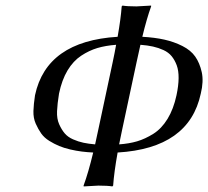

<svg xmlns="http://www.w3.org/2000/svg" viewBox="-20 -668 749 691"><path d="M315.4 -119.1Q293.5 -120.1 274.2 -122.6Q254.9 -125 232.7 -130.1Q210.4 -135.3 192.9 -142.6Q175.3 -149.9 157.2 -161.1Q139.2 -172.4 128.4 -187.5Q117.7 -202.6 108.6 -222.9Q99.6 -243.2 100.3 -268.3Q101.1 -293.5 106 -325.2Q147.5 -520 403.3 -535.6Q414.6 -599.6 418 -645L420.9 -647.9Q437.5 -645 471.2 -645L523.9 -647.9V-645Q508.3 -602.1 492.2 -535.6Q536.6 -533.2 571.5 -525.4Q606.4 -517.6 636.5 -502.4Q666.5 -487.3 682.6 -464.4Q698.7 -441.4 706.1 -408.2Q713.4 -375 702.6 -331.1Q660.6 -134.3 403.3 -119.1Q390.6 -48.3 387.2 0L384.3 2.9Q367.7 0 334 0L281.2 2.9L280.8 0Q297.9 -46.4 315.4 -119.1ZM322.3 -148.4Q327.6 -171.4 333.5 -200.2L385.7 -444.8Q393.1 -479.5 397.9 -506.8Q359.9 -503.9 330.3 -495.1Q300.8 -486.3 272.2 -467.5Q243.7 -448.7 223.1 -414.6Q202.6 -380.4 192.4 -331.1Q186.5 -294.9 185.3 -267.8Q184.1 -240.7 192.9 -220.9Q201.7 -201.2 212.9 -188Q224.1 -174.8 242.9 -166.5Q261.7 -158.2 280.3 -154.3Q298.8 -150.4 322.3 -148.4ZM408.7 -148.4Q444.3 -150.9 473.4 -159.4Q502.4 -168 532 -186.5Q561.5 -205.1 583 -240.2Q604.5 -275.4 615.2 -325.2Q622.6 -359.9 622.8 -387Q623 -414.1 616 -433.1Q608.9 -452.1 597.7 -465.8Q586.4 -479.5 568.4 -487.8Q550.3 -496.1 530.5 -500.5Q510.7 -504.9 485.4 -506.8Q480 -483.4 471.7 -444.8L419.4 -200.2Q414.1 -175.3 408.7 -148.4Z"/></svg>

Font: Linux Biolinum O
Style: Italic
Weight: 400
Italic angle: -12°
Designer: Philipp H. Poll
Foundry: Philipp H. Poll
Version: Version 1.1.3